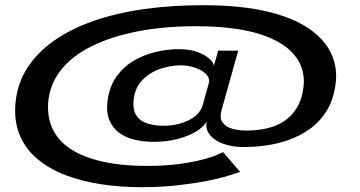

<svg xmlns="http://www.w3.org/2000/svg" viewBox="-20 -712 1421 758"><path d="M537 27Q614.5 27 679.2 19.8Q744 12.5 795.2 2.5Q846.5 -7.5 880 -17.8Q913.5 -28 928 -33.5L860.5 -111.5Q856 -109 835.2 -100Q814.5 -91 776.8 -81.2Q739 -71.5 684.8 -64.2Q630.5 -57 558.5 -57Q492 -57 431.8 -65.5Q371.5 -74 322 -92.2Q272.5 -110.5 237.2 -139.8Q202 -169 184.5 -210.2Q167 -251.5 170 -305Q175.5 -378 219.8 -434.5Q264 -491 341.8 -529.5Q419.5 -568 523.8 -588.2Q628 -608.5 754 -608.5Q849 -608.5 921.5 -596.8Q994 -585 1045 -563Q1096 -541 1126.8 -511.5Q1157.5 -482 1170.2 -446Q1183 -410 1178.5 -371Q1173 -321.5 1152.8 -287.8Q1132.5 -254 1102.2 -234Q1072 -214 1033.2 -205.2Q994.5 -196.5 952.5 -196.5Q922 -196.5 896.5 -203.8Q871 -211 858.5 -229Q846 -247 855 -278.5L920.5 -512H841.5L824 -451.5Q825 -462 809 -477.8Q793 -493.5 762 -505.8Q731 -518 685 -518Q641 -518 594.8 -507Q548.5 -496 508.8 -472.8Q469 -449.5 441.5 -412Q414 -374.5 405.5 -321.5Q398 -273.5 410.5 -241Q423 -208.5 449.2 -188.8Q475.5 -169 511.2 -160.5Q547 -152 586 -152Q637 -152 679.8 -163Q722.5 -174 753.2 -192.2Q784 -210.5 796.5 -233Q791 -213 799.5 -194.2Q808 -175.5 827.8 -161.5Q847.5 -147.5 877 -139.5Q906.5 -131.5 942 -131.5Q983.5 -131.5 1030 -137.8Q1076.5 -144 1121 -160Q1165.5 -176 1204.2 -203.8Q1243 -231.5 1269.5 -274.2Q1296 -317 1304.5 -377.5Q1314 -443 1287.8 -500Q1261.5 -557 1198 -600.2Q1134.5 -643.5 1030.8 -667.5Q927 -691.5 782 -691.5Q657 -691.5 547.8 -676Q438.5 -660.5 348.5 -629Q258.5 -597.5 192 -550.5Q125.5 -503.5 86.8 -442.2Q48 -381 41 -304.5Q35 -232.5 58.5 -177.2Q82 -122 129 -83.2Q176 -44.5 239.8 -20.2Q303.5 4 379.8 15.5Q456 27 537 27ZM624.5 -215.5Q591 -215.5 562 -224.5Q533 -233.5 517.8 -257.2Q502.5 -281 508.5 -324.5Q513 -360 532.5 -384.8Q552 -409.5 579.2 -425Q606.5 -440.5 637 -447.2Q667.5 -454 694.5 -454Q722 -454 748.8 -445.2Q775.5 -436.5 791.8 -421.2Q808 -406 805 -385.5L779 -292.5Q766 -257 722.8 -236.2Q679.5 -215.5 624.5 -215.5Z"/></svg>

Font: Anybody ExtraExpanded Medium
Style: Italic
Weight: 500
Width: 8
Italic angle: -10°
Version: Version 1.113;gftools[0.9.25]